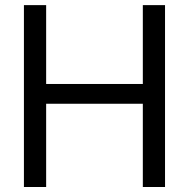

<svg xmlns="http://www.w3.org/2000/svg" viewBox="-20 -748 756 768"><path d="M75.7 0V-727.5H164.6V-412.1H551.3V-727.5H640.1V0H551.3V-333H164.6V0Z"/></svg>

Font: Inter 28pt
Style: Regular
Weight: 400
Designer: Rasmus Andersson
Foundry: rsms
Version: Version 4.001;git-66647c0bb